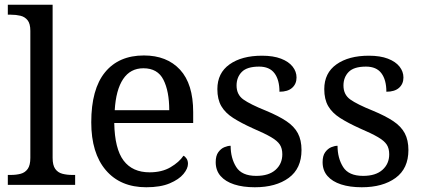

<svg xmlns="http://www.w3.org/2000/svg" viewBox="-20 -780 1787 810"><path d="M13 0V-42H26Q49 -42 67.5 -47Q86 -52 97 -67.5Q108 -83 108 -114V-650Q108 -680 96.5 -694.5Q85 -709 66.5 -713.5Q48 -718 26 -718H13V-760H202V-114Q202 -83 213 -67.5Q224 -52 243 -47Q262 -42 284 -42H297V0Z M597 10Q488 10 426.5 -62Q365 -134 365 -264Q365 -404 423 -475Q481 -546 587 -546Q684 -546 739.5 -486Q795 -426 795 -307V-261H462Q464 -152 501.5 -102.5Q539 -53 611 -53Q663 -53 699.5 -74.5Q736 -96 754 -123Q761 -120 767 -111Q773 -102 773 -89Q773 -69 754 -46Q735 -23 696 -6.5Q657 10 597 10ZM694 -315Q694 -395 669.5 -443.5Q645 -492 585 -492Q530 -492 499.5 -446.5Q469 -401 464 -315Z M1055 10Q1005 10 968 -2Q931 -14 910.5 -37.5Q890 -61 890 -96Q890 -123 901 -138Q912 -153 926.5 -159Q941 -165 953 -165Q953 -113 976.5 -75.5Q1000 -38 1061 -38Q1114 -38 1142.5 -63.5Q1171 -89 1171 -129Q1171 -154 1160.5 -170Q1150 -186 1123.5 -201.5Q1097 -217 1048 -238Q997 -261 963.5 -282.5Q930 -304 913.5 -332.5Q897 -361 897 -404Q897 -472 948.5 -508.5Q1000 -545 1085 -545Q1133 -545 1165.5 -532.5Q1198 -520 1214.5 -499Q1231 -478 1231 -453Q1231 -426 1212.5 -409.5Q1194 -393 1159 -393Q1159 -443 1138 -471Q1117 -499 1073 -499Q1022 -499 1000 -476.5Q978 -454 978 -419Q978 -381 1006.5 -360.5Q1035 -340 1102 -313Q1155 -291 1188 -269Q1221 -247 1236.5 -218Q1252 -189 1252 -147Q1252 -69 1198 -29.5Q1144 10 1055 10Z M1506 10Q1456 10 1419 -2Q1382 -14 1361.5 -37.5Q1341 -61 1341 -96Q1341 -123 1352 -138Q1363 -153 1377.5 -159Q1392 -165 1404 -165Q1404 -113 1427.5 -75.5Q1451 -38 1512 -38Q1565 -38 1593.5 -63.5Q1622 -89 1622 -129Q1622 -154 1611.5 -170Q1601 -186 1574.5 -201.5Q1548 -217 1499 -238Q1448 -261 1414.5 -282.5Q1381 -304 1364.5 -332.5Q1348 -361 1348 -404Q1348 -472 1399.5 -508.5Q1451 -545 1536 -545Q1584 -545 1616.5 -532.5Q1649 -520 1665.5 -499Q1682 -478 1682 -453Q1682 -426 1663.5 -409.5Q1645 -393 1610 -393Q1610 -443 1589 -471Q1568 -499 1524 -499Q1473 -499 1451 -476.5Q1429 -454 1429 -419Q1429 -381 1457.5 -360.5Q1486 -340 1553 -313Q1606 -291 1639 -269Q1672 -247 1687.5 -218Q1703 -189 1703 -147Q1703 -69 1649 -29.5Q1595 10 1506 10Z"/></svg>

Font: Noto Rashi Hebrew
Style: Regular
Weight: 400
Version: Version 1.006